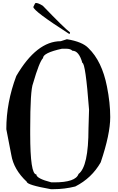

<svg xmlns="http://www.w3.org/2000/svg" viewBox="-20 -1284 812 1319"><path d="M397.5 -1001Q231.4 -1001 91.8 -761.7Q23.4 -580.1 23.4 -396.5L57.6 -219.7Q74.2 -119.1 164.1 -35.2Q164.1 -13.7 329.1 15.6H347.7Q422.9 15.6 497.1 -2.9Q610.4 -60.5 671.9 -168.9Q737.3 -362.3 737.3 -479.5Q737.3 -577.1 714.8 -689.5Q680.7 -863.3 587.9 -953.1Q546.9 -997.1 439.5 -1014.6ZM187.5 -396.5Q187.5 -664.1 207 -710.9Q250 -859.4 275.4 -884.8Q275.4 -920.9 405.3 -949.2H435.5Q463.9 -949.2 477.5 -935.5Q522.5 -935.5 545.9 -851.6Q567.4 -851.6 591.8 -530.3L587.9 -400.4Q587.9 -139.6 519.5 -88.9Q500 -31.2 352.5 -31.2H333Q229.5 -57.6 229.5 -85.9Q187.5 -85.9 187.5 -363.3ZM225.6 -1263.7Q220.7 -1263.7 209 -1236.3Q209 -1209 454.1 -1051.8H457L460.9 -1054.7V-1061.5Q420.9 -1091.8 274.4 -1244.1Q244.1 -1263.7 225.6 -1263.7Z"/></svg>

Font: Elementary Gothic 
Style: Regular
Weight: 400
Designer: Bill Roach / W.K. Roach
Version: Version 1.00 April 18, 2012, initial release